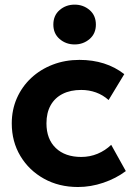

<svg xmlns="http://www.w3.org/2000/svg" viewBox="-20 -772 569 808"><path d="M308 15Q228 15 165 -20Q102 -55 65.8 -115.5Q29.5 -176 29.5 -252.5Q29.5 -310 51 -358.8Q72.5 -407.5 111.2 -443.8Q150 -480 202 -500Q254 -520 314.5 -520Q370 -520 417.2 -505Q464.5 -490 503 -460L437 -351Q413 -372.5 383.8 -383Q354.5 -393.5 322 -393.5Q276.5 -393.5 243.8 -377Q211 -360.5 193.2 -329Q175.5 -297.5 175.5 -253Q175.5 -186.5 214.8 -149Q254 -111.5 322 -111.5Q358.5 -111.5 390.8 -125Q423 -138.5 448 -162.5L509.5 -52Q468 -21 415 -3Q362 15 308 15ZM294 -585Q257.5 -585 231 -607.8Q204.5 -630.5 204.5 -668.5Q204.5 -707 231 -729.8Q257.5 -752.5 294 -752.5Q330.5 -752.5 357 -729.8Q383.5 -707 383.5 -668.5Q383.5 -630.5 357 -607.8Q330.5 -585 294 -585Z"/></svg>

Font: Geologica Cursive SemiBold
Style: Regular
Weight: 600
Designer: Sindre Bremnes, Frode Helland
Foundry: Monokrom Skriftforlag AS
Version: Version 1.010;gftools[0.9.28]